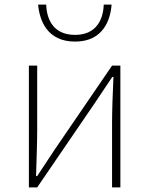

<svg xmlns="http://www.w3.org/2000/svg" viewBox="-20 -811 646 831"><path d="M429 -791C427 -727 397 -660 305 -660C211 -660 182 -727 180 -791H145C151 -724 183 -631 305 -631C426 -631 458 -724 463 -791ZM105 0H141L389 -363L466 -478H471C468 -407 465 -336 465 -277V0H501V-527H465L217 -164C195 -131 163 -82 141 -49H136C138 -120 141 -191 141 -249V-527H105Z"/></svg>

Font: Noto Sans Japanese Thin
Style: Regular
Weight: 100
Designer: Ryoko NISHIZUKA (kana & ideographs); Paul D. Hunt (Latin, Greek & Cyrillic); Wenlong ZHANG (bopomofo); Sandoll Communica
Foundry: Adobe Systems Incorporated
Version: Version 1.000;PS 1;hotconv 1.0.78;makeotf.lib2.5.61930